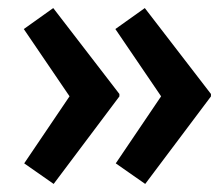

<svg xmlns="http://www.w3.org/2000/svg" viewBox="-20 -499 555 476"><path d="M340 -43 267 -94 386 -270 385 -252 266 -427 339 -479 503 -266V-260ZM113 -43 40 -94 159 -270 158 -252 39 -427 112 -479 276 -266V-260Z"/></svg>

Font: Readex Pro Medium
Style: Regular
Weight: 500
Designer: Bonnie Shaver-Troup, Thomas Jockin
Foundry: Lexend
Version: Version 1.204